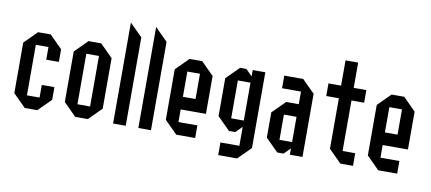

<svg xmlns="http://www.w3.org/2000/svg" viewBox="-68 -916 2803 1248"><g transform="rotate(10 1333.5 -292.0)"><path d="M208.3 -83.3V-166.7H291.7V-83.3L208.3 0H125L41.7 -83.3V-416.7L125 -500H208.3L291.7 -416.7V-333.3H208.3V-416.7H125V-83.3Z M458.3 0 375 -83.3V-416.7L458.3 -500H541.7L625 -416.7V-83.3L541.7 0ZM458.3 -83.3H541.7V-416.7H458.3Z M791.7 0H708.3V-666.7L791.7 -583.3Z M958.3 0H875V-666.7L958.3 -583.3Z M1250 -83.3V0H1125L1041.7 -83.3V-416.7L1125 -500H1208.3L1291.7 -416.7V-166.7H1125V-83.3ZM1125 -250H1208.3V-416.7H1125Z M1625 -500V0L1541.7 83.3H1416.7V0H1541.7V-125L1500 -83.3H1458.3L1375 -166.7V-416.7L1458.3 -500H1500L1541.7 -458.3V-500ZM1541.7 -416.7H1458.3V-166.7H1541.7Z M1791.7 -83.3H1875V-250H1791.7ZM1791.7 0 1708.3 -83.3V-250L1791.7 -333.3H1875V-416.7H1750V-500H1875L1958.3 -416.7V0H1875V-41.7L1833.3 0Z M2208.3 -83.3H2291.7V0H2208.3L2125 -83.3V-416.7H2041.7V-500H2125V-666.7H2208.3V-500H2291.7V-416.7H2208.3Z M2583.3 -83.3V0H2458.3L2375 -83.3V-416.7L2458.3 -500H2541.7L2625 -416.7V-166.7H2458.3V-83.3ZM2458.3 -250H2541.7V-416.7H2458.3Z"/></g></svg>

Font: Yulong
Style: Regular
Weight: 400
Designer: GGBotNet
Foundry: f0n7.com
Version: 1.00